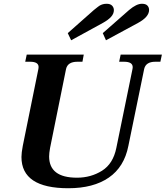

<svg xmlns="http://www.w3.org/2000/svg" viewBox="-20 -990 880 1020"><path d="M340 -814 479 -937Q481 -938 500.5 -954Q520 -970 546 -970Q566 -970 575.5 -960Q585 -950 585 -936Q585 -917 570 -900.5Q555 -884 526 -868L358 -776ZM526 -814 666 -937Q705 -970 734 -970Q754 -970 763 -960.5Q772 -951 772 -937Q772 -900 713 -868L543 -776ZM94 -156Q94 -178 101 -215L184 -624Q185 -628 185 -634Q185 -662 140 -662H114L122 -700H425L418 -662H391Q340 -662 331 -624L246 -204Q241 -176 241 -159Q241 -46 389 -46Q463 -46 522 -83Q581 -120 598 -204L684 -624Q685 -627 685 -633Q685 -662 639 -662H613L621 -700H840L832 -662H805Q755 -662 746 -624L662 -215Q640 -103 558 -46.5Q476 10 343 10Q94 10 94 -156Z"/></svg>

Font: Taviraj SemiBold
Style: Italic
Weight: 600
Italic angle: -12°
Designer: Katatrad Team
Foundry: CadsonDemak
Version: Version 1.001